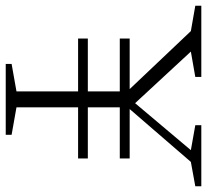

<svg xmlns="http://www.w3.org/2000/svg" viewBox="-71 -676 722 670"><g transform="rotate(90 290.0 -341.0)"><path d="M508 -286.5V-252.5H89.5V-286.5ZM508 -432.5V-398H89.5V-432.5ZM329.5 -425.5V-37.5L425.5 -20.5V0H178V-20.5L274 -37.5V-424L63.5 -646L-25 -661.5V-682.5H223.5V-661.5L135 -646L327.5 -438L305 -439.5L479 -646L392 -661.5V-682.5H605V-661.5L520 -646Z"/></g></svg>

Font: Newsreader 14pt Light
Style: Regular
Weight: 300
Designer: Hugues Gentile
Foundry: Production Type
Version: Version 1.003